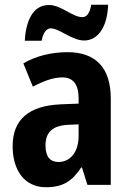

<svg xmlns="http://www.w3.org/2000/svg" viewBox="-20 -776 546 806"><path d="M84 -605H155C161 -641 177 -657 193 -657C229 -657 282 -606 333 -606C388 -606 430 -657 434 -756H363C357 -722 345 -704 326 -704C283 -704 238 -755 185 -755C114 -755 88 -680 84 -605ZM263 -557C194 -557 129 -540 78 -510L118 -412C164 -437 205 -451 242 -451C287 -451 310 -422 310 -363V-341L234 -338C103 -332 33 -276 33 -162C33 -65 80 10 173 10C245 10 283 -16 321 -73H324L347 0H445V-363C445 -492 381 -557 263 -557ZM266 -252 310 -254V-205C310 -137 274 -96 226 -96C191 -96 171 -117 171 -166C171 -219 199 -249 266 -252Z"/></svg>

Font: Noto Sans Ethiopic Condensed
Style: Bold
Weight: 700
Width: 3
Designer: Monotype Design Team
Foundry: Monotype Imaging Inc.
Version: Version 2.102